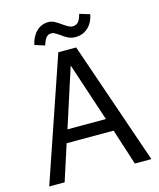

<svg xmlns="http://www.w3.org/2000/svg" viewBox="-125 -948 861 1037"><g transform="rotate(-15 305.0 -429.5)"><path d="M20 0ZM255 -687.5 20 0H106.2L171.2 -201.2H433.8L498.8 0H591.2L355 -687.5ZM195 -272.5 301.2 -601.2 410 -272.5ZM316.2 -826.2Q350 -802.5 363.8 -802.5Q387.5 -802.5 398.8 -816.2Q410 -830 417.5 -858.8L475 -841.2Q466.2 -796.2 437.5 -769.4Q408.8 -742.5 366.2 -742.5Q343.8 -742.5 325 -751.9Q306.2 -761.2 287.5 -776.2Q282.5 -778.8 269.4 -787.5Q256.2 -796.2 246.2 -796.2Q226.2 -796.2 215.6 -783.1Q205 -770 196.2 -741.2L140 -758.8Q150 -805 177.5 -831.9Q205 -858.8 245 -858.8Q262.5 -858.8 278.1 -850.6Q293.8 -842.5 316.2 -826.2Z"/></g></svg>

Font: Cambay
Style: Regular
Weight: 400
Designer: Pooja Saxena
Foundry: Pooja Saxena
Version: Version 1.181;PS 001.181;hotconv 1.0.70;makeotf.lib2.5.58329